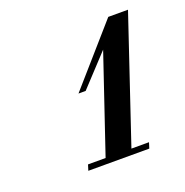

<svg xmlns="http://www.w3.org/2000/svg" viewBox="-77 -871 485 503"><g transform="rotate(-20 165.0 -619.5)"><path d="M330 -800 214 -455H263L258 -439H88L93 -455H142L233 -724L153 -638H133L275 -800Z"/></g></svg>

Font: DG Didot
Style: Bold Italic
Weight: 700
Designer: David Gatwood, Takis Katsoulidis, and George D. Matthiopoulos
Foundry: David Gatwood
Version: Version 1.0